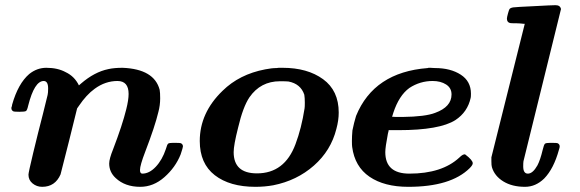

<svg xmlns="http://www.w3.org/2000/svg" viewBox="-20 -714 2240 742"><path d="M143 8Q122 8 106 -5Q90 -18 90 -39Q90 -47 108.5 -124Q127 -201 146 -274L164 -347Q166 -355 166 -372Q166 -401 149 -401Q113 -401 89 -306Q85 -288 80.5 -285Q76 -282 55 -282Q34 -282 31 -284Q24 -288 24 -296V-298Q25 -301 26 -304Q27 -307 27 -310Q50 -391 93 -428Q123 -452 159 -452Q203 -452 234 -435Q268 -419 285 -384L293 -391Q345 -436 399 -447Q421 -452 454 -452Q576 -447 597 -367Q599 -356 599 -334Q599 -307 592 -281Q579 -226 541 -127Q521 -75 521 -57Q521 -43 530 -43Q557 -43 582 -69.5Q607 -96 621 -138Q626 -156 630 -159Q634 -162 650 -162H656Q677 -162 680 -160Q687 -156 687 -148Q687 -144 678 -117Q658 -67 615.5 -29.5Q573 8 522 8Q463 8 427 -26Q402 -49 402 -82Q402 -100 417 -137Q453 -231 468 -292Q477 -328 477 -351Q477 -401 434 -401Q387 -401 346 -371Q314 -348 285 -305L278 -295L247 -170Q216 -46 214 -40Q193 8 143 8Z M967 8Q868 8 810 -37Q752 -82 752 -169Q752 -278 840 -363Q905 -427 1005 -446Q1030 -451 1049 -451L1057 -452Q1066 -452 1072 -452Q1168 -452 1228.5 -408Q1289 -364 1289 -279Q1289 -249 1280 -216Q1259 -132 1193 -74Q1127 -16 1036 2Q1003 8 967 8ZM883 -126Q883 -44 973 -44Q1080 -44 1122 -157Q1145 -218 1157 -295Q1158 -301 1158 -317Q1158 -336 1156 -348Q1142 -390 1095 -399Q1088 -400 1062 -400Q987 -400 944 -338Q919 -301 900 -220Q883 -153 883 -126Z M1469 -126Q1469 -43 1562 -43Q1688 -43 1755 -105Q1770 -120 1778 -117Q1807 -95 1807 -83Q1807 -76 1795 -64Q1722 8 1558 8Q1465 8 1408 -31Q1351 -70 1341 -146Q1340 -152 1340 -169Q1340 -188 1342 -210Q1348 -240 1356 -266Q1425 -435 1633 -451L1636 -452Q1640 -452 1643 -452Q1645 -452 1651.5 -451.5Q1658 -451 1661 -451Q1721 -451 1760.5 -425.5Q1800 -400 1800 -352Q1800 -340 1799 -336Q1787 -281 1740 -250Q1679 -211 1520 -211H1482Q1482 -208 1479 -197Q1469 -145 1469 -126ZM1725 -349Q1725 -374 1704 -387.5Q1683 -401 1652 -401Q1603 -401 1562 -374Q1522 -345 1500 -278Q1496 -264 1495 -263Q1495 -262 1535 -262Q1624 -263 1662 -278Q1725 -301 1725 -349Z M2127 -694Q2145 -694 2148 -679L2003 -91Q2002 -85 2002 -71Q2002 -43 2020 -43Q2039 -43 2057 -75Q2068 -96 2077 -134Q2082 -155 2086 -158.5Q2090 -162 2107 -162H2112Q2133 -162 2136 -160Q2143 -156 2143 -148Q2143 -144 2140 -135Q2120 -62 2083 -24Q2050 8 2009 8Q1959 8 1925 -13Q1891 -34 1881 -68Q1879 -74 1879 -91V-106L2008 -622H2004Q2003 -622 1999 -622.5Q1995 -623 1988.5 -623.5Q1982 -624 1977 -624Q1972 -624 1966 -624Q1960 -624 1956 -624.5Q1952 -625 1951 -625Q1939 -628 1939 -642Q1939 -647 1943 -661.5Q1947 -676 1949 -679Q1953 -684 1964 -685.5Q1975 -687 2040 -690Q2113 -694 2127 -694Z"/></svg>

Font: MathJax_Math
Style: Bold Italic
Weight: 700
Version: Version 1.1